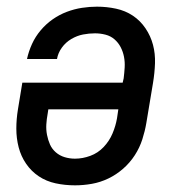

<svg xmlns="http://www.w3.org/2000/svg" viewBox="-20 -548 540 576"><path d="M205 8Q175 8 147 2Q119 -4 96.5 -19Q74 -34 58.5 -56.5Q43 -79 36 -106Q29 -133 29 -162Q29 -191 34 -221L47 -300H348L351 -313Q353 -329 354 -345.5Q355 -362 352 -377.5Q349 -393 342 -406.5Q335 -420 323.5 -430Q312 -440 296.5 -444Q281 -448 265 -448Q247 -448 229 -444.5Q211 -441 194 -431Q177 -421 165.5 -405Q154 -389 151 -371H61Q66 -394 76 -416Q86 -438 102 -457Q118 -476 138 -490Q158 -504 180.5 -512.5Q203 -521 226 -524.5Q249 -528 271 -528Q300 -528 328 -522Q356 -516 378.5 -501Q401 -486 416.5 -463Q432 -440 439 -413.5Q446 -387 445 -358Q444 -329 439 -299L419 -179Q415 -155 407 -130Q399 -105 384.5 -82.5Q370 -60 349.5 -42Q329 -24 305 -12.5Q281 -1 255.5 3.5Q230 8 205 8ZM205 -72Q228 -72 251 -80.5Q274 -89 291 -107Q308 -125 317.5 -147.5Q327 -170 331 -193L335 -220H125L123 -207Q120 -191 119 -175Q118 -159 121 -143.5Q124 -128 130 -114.5Q136 -101 147.5 -91Q159 -81 174 -76.5Q189 -72 205 -72Z"/></svg>

Font: Iosevka Term Curly Md Obl
Style: Regular
Weight: 500
Italic angle: -9°
Designer: Belleve Invis
Foundry: Belleve Invis
Version: Version 32.3.0